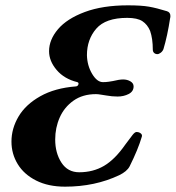

<svg xmlns="http://www.w3.org/2000/svg" viewBox="-20 -686 659 720"><path d="M23 -155Q23 -204 49.5 -249Q76 -294 131 -325Q186 -356 265 -362Q272 -363 274 -369.5Q276 -376 270 -378Q221 -390 192.5 -423.5Q164 -457 164 -494Q164 -537 197.5 -576.5Q231 -616 298 -641Q365 -666 460 -666Q510 -666 538.5 -661Q567 -656 606 -644Q619 -640 619 -626Q619 -621 618 -618Q608 -552 593 -502Q590 -494 583 -488.5Q576 -483 570 -483Q563 -483 558 -487.5Q553 -492 553 -500Q553 -541 543 -570Q533 -594 514 -606.5Q495 -619 457 -619Q376 -619 341 -578.5Q306 -538 306 -479Q307 -440 325.5 -409Q344 -378 366 -378Q377 -378 387.5 -379.5Q398 -381 403 -382Q427 -388 442 -388Q457 -388 469 -381Q481 -374 481 -362Q481 -343 462.5 -333.5Q444 -324 421 -324Q400 -324 378 -328Q370 -329 359 -331Q348 -333 340 -333Q290 -333 255.5 -308.5Q221 -284 204 -245.5Q187 -207 187 -163Q187 -112 210.5 -76Q234 -40 277 -40Q329 -40 370 -64Q411 -88 450 -144Q469 -170 477.5 -180.5Q486 -191 492 -191Q501 -191 507.5 -186Q514 -181 512 -174Q498 -126 466 -62Q456 -43 427 -29Q336 14 224 14Q161 14 115.5 -9Q70 -32 46.5 -70.5Q23 -109 23 -155Z"/></svg>

Font: EB Garamond
Style: Bold Italic
Weight: 700
Italic angle: -17.2°
Designer: Georg Duffner and Octavio Pardo
Foundry: Georg Duffner
Version: Version 1.000